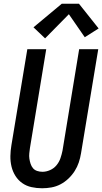

<svg xmlns="http://www.w3.org/2000/svg" viewBox="-20 -998 547 1026"><path d="M205 8Q176 8 148.5 2Q121 -4 99 -19.5Q77 -35 62.5 -58Q48 -81 41.5 -108Q35 -135 35.5 -164Q36 -193 41 -222L126 -735H227L140 -207Q138 -193 136.5 -178.5Q135 -164 137 -150Q139 -136 143.5 -122.5Q148 -109 156.5 -99Q165 -89 178.5 -84.5Q192 -80 207 -80Q227 -80 247.5 -89Q268 -98 282 -115Q296 -132 303 -152.5Q310 -173 314 -193L403 -735H505L413 -179Q409 -154 401 -130Q393 -106 379 -84Q365 -62 345.5 -43.5Q326 -25 303 -13Q280 -1 255 3.5Q230 8 205 8ZM221 -793 159 -852 310 -978H402L507 -846L433 -799L348 -922Z"/></svg>

Font: Iosevka SS04 Semibold
Style: Italic
Weight: 600
Italic angle: -9°
Monospace: yes
Designer: Belleve Invis
Foundry: Belleve Invis
Version: Version 19.0.0; ttfautohint (v1.8.4)